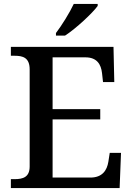

<svg xmlns="http://www.w3.org/2000/svg" viewBox="-20 -951 671 971"><path d="M263 -784V-771H309C365 -807 449 -886 474 -921V-931H353C332 -886 292 -822 263 -784ZM35 0H585L592 -178H535L528 -133C521 -89 497 -53 437 -53H246V-347H487V-399H246V-661H412C470 -661 491 -626 496 -581L501 -536H558L554 -714H35V-669H54C95 -669 130 -660 130 -600V-109C130 -55 96 -45 54 -45H35Z"/></svg>

Font: Noto Serif Gurmukhi Medium
Style: Regular
Weight: 500
Designer: Vaibhav Singh and the Monotype Design Team
Foundry: Monotype Imaging Inc.
Version: Version 2.004